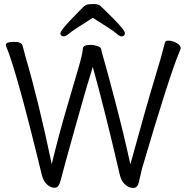

<svg xmlns="http://www.w3.org/2000/svg" viewBox="-20 -912 920 950"><path d="M666 -7Q660 18 639.5 18Q619 18 600 2Q581 -14 573 -46Q496 -378 439 -581Q405 -472 361.5 -315.5Q318 -159 304.5 -111Q291 -63 287 -45.5Q283 -28 275.5 -5.5Q268 17 249.5 17Q231 17 213 1Q195 -15 187 -46Q62 -562 10 -684Q9 -686 9 -689Q9 -705 48.5 -705Q88 -705 92 -685L106 -632Q170 -415 236 -100Q271 -245 309 -374Q347 -503 367.5 -573.5Q388 -644 390 -670Q390 -690 427 -690Q445 -690 462.5 -684Q480 -678 481 -667Q483 -654 493.5 -619.5Q504 -585 547.5 -420Q591 -255 625 -99Q707 -397 743.5 -516.5Q780 -636 796 -701Q799 -711 812.5 -711Q826 -711 840 -706Q874 -692 874 -673Q874 -670 868 -656Q819 -541 683 -79Q679 -63 675 -44.5Q671 -26 666 -7ZM297 -732Q279 -732 279 -747.5Q279 -763 360 -845Q380 -866 391.5 -877Q403 -888 413.5 -890Q424 -892 446 -892Q468 -892 480 -880Q492 -868 512 -849Q598 -765 598 -748.5Q598 -732 580 -732Q572 -732 554.5 -747.5Q537 -763 439 -824Q338 -760 321.5 -746Q305 -732 297 -732Z"/></svg>

Font: LXGW WenKai TC
Style: Regular
Weight: 400
Designer: LXGW / Fontworks Inc.
Foundry: LXGW / Fontworks Inc.
Version: Version 1.330